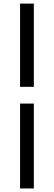

<svg xmlns="http://www.w3.org/2000/svg" viewBox="-20 -793 301 1070"><path d="M91.8 -309.1V-772.9H168.5V-309.1ZM91.8 257.3V-215.8H168.5V257.3Z"/></svg>

Font: Akatab
Style: Bold
Weight: 700
Designer: SIL Global
Foundry: SIL Global
Version: Version 4.100